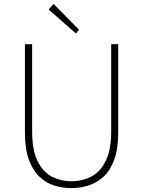

<svg xmlns="http://www.w3.org/2000/svg" viewBox="-20 -953 734 986"><path d="M346 13Q302 13 259.5 0Q217 -13 183 -45Q149 -77 128.5 -132.5Q108 -188 108 -272V-726H145V-280Q145 -181 173.5 -124.5Q202 -68 248 -45Q294 -22 346 -22Q400 -22 446.5 -45Q493 -68 522 -124.5Q551 -181 551 -280V-726H587V-272Q587 -188 566.5 -132.5Q546 -77 511 -45Q476 -13 433 0Q390 13 346 13ZM370 -781 230 -904 255 -933 386 -800Z"/></svg>

Font: Noto Sans HK Thin
Style: Regular
Weight: 100
Designer: Ryoko NISHIZUKA 西塚涼子 (kana, bopomofo & ideographs); Paul D. Hunt (Latin, Greek & Cyrillic); Sandoll Communications 산돌커뮤니
Foundry: Adobe
Version: Version 2.004-H2;hotconv 1.0.118;makeotfexe 2.5.65603